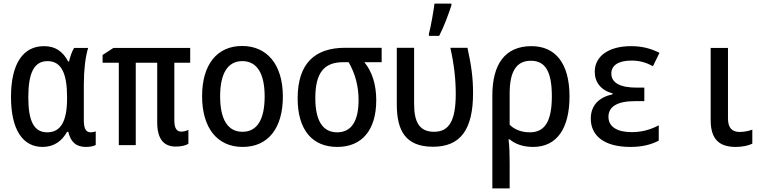

<svg xmlns="http://www.w3.org/2000/svg" viewBox="-20 -805 4280 1065"><path d="M216 10C280 10 324 -23 352 -74H359C372 -14 406 10 457 10C481 10 503 5 511 -1V-76C503 -73 492 -71 483 -71C458 -71 445 -90 445 -136V-339C445 -416 454 -493 469 -539H391C379 -520 369 -490 363 -464H358C328 -521 286 -549 224 -549C108 -549 41 -452 41 -267C41 -86 106 10 216 10ZM242 -71C168 -71 137 -134 137 -265C137 -401 169 -466 244 -466C320 -466 352 -398 352 -268V-259C352 -134 318 -71 242 -71Z M955 8C985 8 1011 2 1025 -8V-85C1014 -79 1000 -75 986 -75C960 -75 947 -93 947 -138V-457H1035V-539H609L549 -500V-457H639V0H733V-457H852V-127C852 -38 885 8 955 8Z M1326 10C1468 10 1549 -95 1549 -269C1549 -450 1459 -550 1323 -550C1184 -550 1101 -447 1101 -272C1101 -95 1185 10 1326 10ZM1325 -74C1243 -74 1201 -143 1201 -271C1201 -397 1243 -466 1324 -466C1406 -466 1448 -397 1448 -270C1448 -143 1407 -74 1325 -74Z M1851 10C1988 10 2067 -84 2067 -249C2067 -334 2045 -407 2001 -460H2097V-540H1895C1725 -540 1631 -452 1631 -259C1631 -86 1711 10 1851 10ZM1850 -71C1770 -71 1729 -136 1729 -261C1729 -400 1777 -460 1883 -460H1914C1950 -397 1969 -328 1969 -250C1969 -136 1931 -71 1850 -71Z M2359 -617V-606H2416C2443 -658 2469 -729 2484 -776V-785H2390C2386 -750 2369 -652 2359 -617ZM2382 9C2534 9 2604 -86 2604 -289C2604 -375 2594 -444 2573 -540H2478C2499 -447 2508 -364 2508 -285C2508 -137 2472 -74 2388 -74C2302 -74 2277 -134 2277 -230V-540H2181V-226C2181 -82 2228 9 2382 9Z M2711 -275V240H2807V99C2807 55 2806 8 2801 -32H2807C2839 -5 2883 10 2937 10C3072 10 3139 -97 3139 -270C3139 -455 3060 -549 2928 -549C2782 -549 2711 -450 2711 -275ZM2919 -71C2875 -71 2835 -85 2807 -113V-286C2807 -410 2845 -468 2925 -468C3006 -468 3041 -406 3041 -271C3041 -135 3004 -71 2919 -71Z M3477 10C3543 10 3592 -3 3634 -25V-110C3595 -89 3546 -72 3484 -72C3408 -72 3355 -99 3355 -157C3355 -211 3400 -244 3502 -244H3554V-319H3511C3421 -319 3371 -345 3371 -397C3371 -443 3411 -469 3483 -469C3527 -469 3562 -459 3602 -438L3638 -512C3588 -537 3540 -549 3480 -549C3360 -549 3279 -496 3279 -407C3279 -348 3314 -304 3378 -287V-282C3305 -266 3257 -223 3257 -147C3257 -56 3326 10 3477 10Z M4061 10C4097 10 4131 3 4153 -8V-86C4139 -80 4110 -73 4084 -73C4042 -73 4018 -93 4018 -149V-539H3922V-139C3922 -32 3970 10 4061 10Z"/></svg>

Font: Noto Sans Mono Condensed Medium
Style: Regular
Weight: 500
Width: 3
Designer: Monotype Design Team
Foundry: Monotype Imaging Inc.
Version: Version 2.014